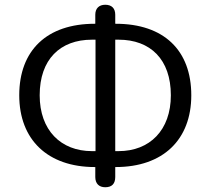

<svg xmlns="http://www.w3.org/2000/svg" viewBox="-20 -759 886 808"><path d="M423 29C451 29 465 14 465 -14V-56H467C666 -56 785 -171 785 -358C785 -547 670 -659 467 -659H465V-697C465 -724 450 -739 423 -739C397 -739 381 -724 381 -697V-659H379C177 -659 61 -547 61 -358C61 -171 181 -56 379 -56H381V-14C381 14 397 29 423 29ZM147 -358C147 -509 233 -592 367 -592H382V-123H367C236 -123 147 -211 147 -358ZM465 -123V-592H479C613 -592 699 -509 699 -358C699 -211 610 -123 479 -123Z"/></svg>

Font: SN Pro Book
Style: Regular
Weight: 350
Designer: Tobias Whetton
Foundry: Supernotes
Version: Version 1.003;Glyphs 3.3 (3324)